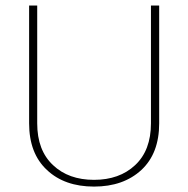

<svg xmlns="http://www.w3.org/2000/svg" viewBox="-20 -670 682 695"><path d="M526.4 -223.6C526.4 -158.2 507.3 -107.9 469.2 -72.3C431.2 -36.6 381.3 -19 320.3 -19C259.3 -19 209.5 -36.6 171.9 -72.3C133.8 -107.9 114.7 -158.2 114.7 -223.6V-649.9H85.4V-223.6C85.4 -150.9 106.9 -94.7 149.9 -54.7C192.4 -14.6 249.5 5.4 320.3 5.4C391.1 5.4 448.2 -14.6 491.7 -54.7C534.7 -94.7 556.2 -150.9 556.2 -223.6V-649.9H526.4Z"/></svg>

Font: Estedad Thin
Style: Regular
Weight: 100
Designer: Amin Abedi
Version: Version 7.3